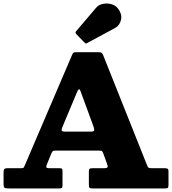

<svg xmlns="http://www.w3.org/2000/svg" viewBox="-20 -1058 966 1078"><path d="M454 -819.5Q459 -814.5 462 -813.8Q465 -813 470.5 -817L624.5 -900Q652.5 -915 659.5 -947Q666.5 -979 641.5 -1011Q628 -1029 604 -1035Q580 -1041 556.8 -1036Q533.5 -1031 520.5 -1015.5L408.5 -884Q400 -875.5 408.5 -866.5ZM413 -542Q418 -554 422.8 -556.8Q427.5 -559.5 433.5 -542.5L505 -347.5Q509.5 -335.5 509 -327.2Q508.5 -319 489.5 -319H344.5Q326 -319 326 -327.5Q326 -336 331 -346.5ZM0 -26.5Q0 -7 5.8 -3.5Q11.5 0 31 0H312Q323.5 0 327.2 -2.8Q331 -5.5 331 -18V-94.5Q331 -106 328.5 -109.8Q326 -113.5 315 -113.5H256.5Q242.5 -113.5 240.5 -118.5Q238.5 -123.5 243.5 -135.5L269 -198Q274 -209.5 279.8 -211Q285.5 -212.5 301 -212.5H533Q550 -212.5 553.2 -208.8Q556.5 -205 561 -193.5L581.5 -136.5Q586.5 -124 583.5 -118.8Q580.5 -113.5 561.5 -113.5H499.5Q486.5 -113.5 482.8 -110.2Q479 -107 479 -93.5V-22Q479 -8.5 482.2 -4.2Q485.5 0 499 0H905Q919 0 922.5 -3.5Q926 -7 926 -21V-95Q926 -108.5 920.5 -111Q915 -113.5 902.5 -113.5H833Q813 -113.5 809.8 -121Q806.5 -128.5 801 -142L559.5 -747.5Q555.5 -757.5 551 -761.2Q546.5 -765 532 -765H411.5Q398 -765 394 -763.2Q390 -761.5 385.5 -751.5L120.5 -132.5Q117 -124 114.2 -118.8Q111.5 -113.5 98 -113.5H20.5Q8 -113.5 4 -108.5Q0 -103.5 0 -92Z"/></svg>

Font: Besley ExtraBold
Style: Regular
Weight: 800
Designer: Owen Earl
Foundry: indestructible type*
Version: Version 2.001